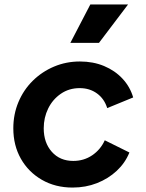

<svg xmlns="http://www.w3.org/2000/svg" viewBox="-20 -833 660 865"><path d="M307 12Q229 12 168.5 -23Q108 -58 74 -118Q40 -178 40 -255Q40 -318 63 -373Q86 -428 127.5 -469Q169 -510 223.5 -533Q278 -556 340 -556Q400 -556 449 -535.5Q498 -515 532 -478.5Q566 -442 580 -394L463 -346Q450 -388 417 -412Q384 -436 339 -436Q291 -436 254 -410.5Q217 -385 197 -344Q177 -303 177 -255Q177 -190 213.5 -149Q250 -108 310 -108Q358 -108 395.5 -133.5Q433 -159 452 -201L563 -146Q544 -99 506 -63.5Q468 -28 417 -8Q366 12 307 12ZM297 -640 387 -813H557L426 -640Z"/></svg>

Font: Plus Jakarta Sans
Style: Bold Italic
Weight: 700
Italic angle: -8°
Designer: Gumpita Rahayu
Foundry: Tokotype
Version: Version 2.071; ttfautohint (v1.8.4.7-5d5b);gftools[0.9.29]